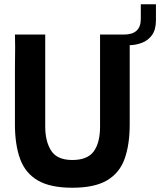

<svg xmlns="http://www.w3.org/2000/svg" viewBox="-20 -870 751 900"><path d="M319 10Q216 10 157.5 -24Q99 -58 74.5 -124.5Q50 -191 50 -287V-547L51 -648L50 -708H192V-277Q192 -207 220 -163.5Q248 -120 319 -120Q390 -120 419.5 -160.5Q449 -201 449 -277V-708H588V-287Q588 -193 564.5 -126.5Q541 -60 482.5 -25Q424 10 319 10ZM583 -658Q552 -658 535.5 -666Q519 -674 519 -674V-708H561Q640 -708 640 -781V-850H711V-776Q711 -731 692.5 -705.5Q674 -680 644.5 -669Q615 -658 583 -658Z"/></svg>

Font: Rowdies Light
Style: Regular
Weight: 300
Designer: Jaikishan Patel
Version: Version 1.000; ttfautohint (v1.8.3)